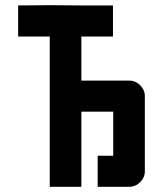

<svg xmlns="http://www.w3.org/2000/svg" viewBox="-20 -721 629 741"><path d="M294 0H172V-580H50V-700L172 -701L294 -700H416V-580H294V-410H478Q503 -410 521 -392Q539 -374 539 -350V-60Q539 -36 521 -18Q503 0 478 0H357V-120H417V-290H294Z"/></svg>

Font: Tschichold
Style: Bold
Weight: 700
Designer: Peter Wiegel
Foundry: Peter Wiegel
Version: Version 1.000; ttfautohint (v1.3)